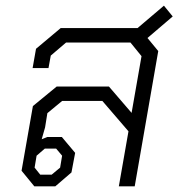

<svg xmlns="http://www.w3.org/2000/svg" viewBox="-20 -657 629 677"><path d="M500 -523 538 -477 455 0H399L433 -194L341 -301H199L147 -258L139 -208L127 -166L147 -174H198L245 -118L232 -49L175 0H101L56 -55L96 -283L180 -352H364L444 -259L479 -459L440 -507H213L159 -461L151 -417H95L107 -485L194 -558H465L558 -637L589 -599ZM109 -108 102 -66 122 -41H162L192 -66L199 -108L178 -133H138Z"/></svg>

Font: Chakra Petch Light
Style: Italic
Weight: 300
Italic angle: -10°
Designer: Katatrad Aksorn Co.,Ltd.
Foundry: Cadson Demak Co.,Ltd.
Version: Version 1.000; ttfautohint (v1.6)